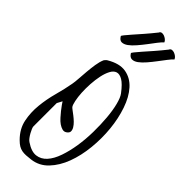

<svg xmlns="http://www.w3.org/2000/svg" viewBox="-357 -1148 1180 1180"><g transform="rotate(45 233.0 -557.5)"><path d="M92.8 -34.2Q43.9 -83 31.7 -142.6Q19.5 -202.1 25.9 -265.1Q32.2 -328.1 49.3 -390.6Q66.4 -453.1 76.2 -507.8Q80.1 -529.3 82 -559.6Q84 -589.8 86.9 -623Q89.8 -656.2 94.7 -688.5Q99.6 -720.7 110.4 -746.1Q111.3 -748 117.2 -754.4Q123 -760.7 127 -762.7Q194.3 -802.7 248 -793.5Q301.8 -784.2 340.8 -740.7Q379.9 -697.3 403.8 -627.4Q427.7 -557.6 435.5 -478Q443.4 -398.4 435.1 -316.9Q426.8 -235.4 401.4 -167.5Q376 -99.6 332.5 -53.7Q289.1 -7.8 227.5 0Q204.1 2.9 186.5 3.9Q168.9 4.9 153.3 2Q137.7 -1 123.5 -9.3Q109.4 -17.6 92.8 -34.2ZM143.6 -68.4Q192.4 -35.2 230 -39.6Q267.6 -43.9 294.9 -74.2Q322.3 -104.5 339.8 -155.3Q357.4 -206.1 366.7 -266.1Q376 -326.2 377 -390.6Q377.9 -455.1 373 -511.7Q368.2 -568.4 356.9 -612.8Q345.7 -657.2 330.1 -677.7Q293.9 -725.6 267.1 -741.2Q240.2 -756.8 220.2 -750.5Q200.2 -744.1 187 -719.2Q173.8 -694.3 166.5 -659.7Q159.2 -625 156.7 -585.4Q154.3 -545.9 156.2 -510.3Q158.2 -474.6 164.1 -446.3Q169.9 -418 177.7 -407.2Q180.7 -403.3 192.4 -394.5Q204.1 -385.7 218.8 -374.5Q233.4 -363.3 247.6 -349.6Q261.7 -335.9 270 -321.8Q278.3 -307.6 277.8 -294.9Q277.3 -282.2 261.7 -271.5Q249 -262.7 233.9 -266.6Q218.8 -270.5 203.1 -281.2Q187.5 -292 172.9 -308.6Q158.2 -325.2 145.5 -340.8Q132.8 -356.4 123.5 -370.1Q114.3 -383.8 110.4 -389.6L92.8 -356.4V-153.3Q92.8 -147.5 97.7 -135.7Q102.5 -124 109.9 -110.8Q117.2 -97.7 126 -85.9Q134.8 -74.2 143.6 -68.4ZM80.1 -925.8Q78.1 -927.7 89.8 -942.4Q101.6 -957 122.6 -981Q143.6 -1004.9 171.4 -1036.6Q199.2 -1068.4 229.5 -1106.4Q233.4 -1116.2 243.2 -1118.2Q252.9 -1120.1 263.7 -1116.2Q274.4 -1112.3 283.7 -1105Q293 -1097.7 296.9 -1087.9Q284.2 -1077.1 267.1 -1054.7Q250 -1032.2 230.5 -1006.3Q210.9 -980.5 189.9 -956.1Q168.9 -931.6 149.4 -917.5Q129.9 -903.3 111.8 -902.8Q93.8 -902.3 80.1 -925.8ZM198.2 -895.5Q196.3 -897.5 208 -912.1Q219.7 -926.8 240.7 -950.7Q261.7 -974.6 289.6 -1006.3Q317.4 -1038.1 347.7 -1076.2Q351.6 -1085.9 361.3 -1087.9Q371.1 -1089.8 381.8 -1085.9Q392.6 -1082 401.9 -1074.7Q411.1 -1067.4 415 -1057.6Q402.3 -1046.9 385.3 -1024.4Q368.2 -1002 348.6 -976.1Q329.1 -950.2 308.1 -925.8Q287.1 -901.4 267.6 -887.2Q248 -873 230 -873Q211.9 -873 198.2 -895.5Z"/></g></svg>

Font: Over the Rainbow
Style: Regular
Weight: 400
Designer: Kimberly Geswein
Foundry: Kimberly Geswein
Version: Version 1.002 2010